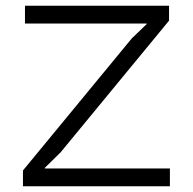

<svg xmlns="http://www.w3.org/2000/svg" viewBox="-20 -649 672 669"><path d="M572 -62V0H60V-55L439 -515L491 -565V-567H67V-629H569V-577L191 -118L136 -64V-62Z"/></svg>

Font: Sinkin Sans 300 Light
Style: Regular
Weight: 300
Designer: Keith Bates
Foundry: K-Type
Version: Sinkin Sans (version 1.0)  by Keith Bates   •   © 2014   www